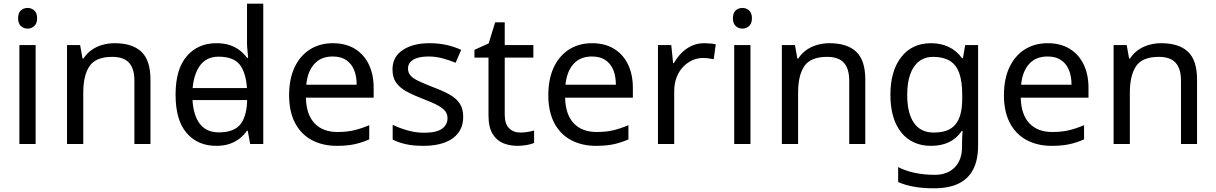

<svg xmlns="http://www.w3.org/2000/svg" viewBox="-20 -780 6585 1040"><path d="M173 -536V0H85V-536ZM130 -737Q150 -737 165.5 -723.5Q181 -710 181 -681Q181 -653 165.5 -639Q150 -625 130 -625Q108 -625 93 -639Q78 -653 78 -681Q78 -710 93 -723.5Q108 -737 130 -737Z M601 -546Q697 -546 746 -499.5Q795 -453 795 -349V0H708V-343Q708 -408 679 -440Q650 -472 588 -472Q499 -472 465 -422Q431 -372 431 -278V0H343V-536H414L427 -463H432Q450 -491 476.5 -509.5Q503 -528 535 -537Q567 -546 601 -546Z M980 -238V-303H1356V-238ZM1151 10Q1051 10 991 -59.5Q931 -129 931 -267Q931 -405 991.5 -475.5Q1052 -546 1152 -546Q1194 -546 1225 -535.5Q1256 -525 1279 -507Q1302 -489 1318 -467H1324Q1323 -480 1320.5 -505.5Q1318 -531 1318 -546V-760H1406V0H1335L1322 -72H1318Q1302 -49 1279 -30.5Q1256 -12 1224.5 -1Q1193 10 1151 10ZM1165 -63Q1250 -63 1284.5 -109.5Q1319 -156 1319 -250V-266Q1319 -366 1286 -419.5Q1253 -473 1164 -473Q1093 -473 1057.5 -416.5Q1022 -360 1022 -265Q1022 -169 1057.5 -116Q1093 -63 1165 -63Z M1783 -546Q1852 -546 1901.5 -516Q1951 -486 1977.5 -431.5Q2004 -377 2004 -304V-251H1637Q1639 -160 1683.5 -112.5Q1728 -65 1808 -65Q1859 -65 1898.5 -74.5Q1938 -84 1980 -102V-25Q1939 -7 1899 1.5Q1859 10 1804 10Q1728 10 1669.5 -21Q1611 -52 1578.5 -113.5Q1546 -175 1546 -264Q1546 -352 1575.5 -415Q1605 -478 1658.5 -512Q1712 -546 1783 -546ZM1782 -474Q1719 -474 1682.5 -433.5Q1646 -393 1639 -321H1912Q1912 -367 1898 -401Q1884 -435 1855.5 -454.5Q1827 -474 1782 -474Z M2489 -148Q2489 -96 2463 -61Q2437 -26 2389 -8Q2341 10 2275 10Q2219 10 2178.5 1Q2138 -8 2107 -24V-104Q2139 -88 2184.5 -74.5Q2230 -61 2277 -61Q2344 -61 2374 -82.5Q2404 -104 2404 -140Q2404 -160 2393 -176Q2382 -192 2353.5 -208Q2325 -224 2272 -244Q2220 -264 2183 -284Q2146 -304 2126 -332Q2106 -360 2106 -404Q2106 -472 2161.5 -509Q2217 -546 2307 -546Q2356 -546 2398.5 -536.5Q2441 -527 2478 -510L2448 -440Q2414 -454 2377 -464Q2340 -474 2301 -474Q2247 -474 2218.5 -456.5Q2190 -439 2190 -409Q2190 -387 2203 -371.5Q2216 -356 2246.5 -341.5Q2277 -327 2328 -307Q2379 -288 2415 -268Q2451 -248 2470 -219.5Q2489 -191 2489 -148Z M2798 -62Q2818 -62 2839 -65.5Q2860 -69 2873 -73V-6Q2859 1 2833 5.5Q2807 10 2783 10Q2741 10 2705.5 -4.5Q2670 -19 2648 -55Q2626 -91 2626 -156V-468H2550V-510L2627 -545L2662 -659H2714V-536H2869V-468H2714V-158Q2714 -109 2737.5 -85.5Q2761 -62 2798 -62Z M3187 -546Q3256 -546 3305.5 -516Q3355 -486 3381.5 -431.5Q3408 -377 3408 -304V-251H3041Q3043 -160 3087.5 -112.5Q3132 -65 3212 -65Q3263 -65 3302.5 -74.5Q3342 -84 3384 -102V-25Q3343 -7 3303 1.5Q3263 10 3208 10Q3132 10 3073.5 -21Q3015 -52 2982.5 -113.5Q2950 -175 2950 -264Q2950 -352 2979.5 -415Q3009 -478 3062.5 -512Q3116 -546 3187 -546ZM3186 -474Q3123 -474 3086.5 -433.5Q3050 -393 3043 -321H3316Q3316 -367 3302 -401Q3288 -435 3259.5 -454.5Q3231 -474 3186 -474Z M3794 -546Q3809 -546 3826.5 -544.5Q3844 -543 3857 -540L3846 -459Q3833 -462 3817.5 -464Q3802 -466 3788 -466Q3757 -466 3729 -453Q3701 -440 3679 -416.5Q3657 -393 3644.5 -360Q3632 -327 3632 -286V0H3544V-536H3616L3626 -438H3630Q3647 -468 3671 -492.5Q3695 -517 3726 -531.5Q3757 -546 3794 -546Z M4045 -536V0H3957V-536ZM4002 -737Q4022 -737 4037.5 -723.5Q4053 -710 4053 -681Q4053 -653 4037.5 -639Q4022 -625 4002 -625Q3980 -625 3965 -639Q3950 -653 3950 -681Q3950 -710 3965 -723.5Q3980 -737 4002 -737Z M4473 -546Q4569 -546 4618 -499.5Q4667 -453 4667 -349V0H4580V-343Q4580 -408 4551 -440Q4522 -472 4460 -472Q4371 -472 4337 -422Q4303 -372 4303 -278V0H4215V-536H4286L4299 -463H4304Q4322 -491 4348.5 -509.5Q4375 -528 4407 -537Q4439 -546 4473 -546Z M5023 -546Q5076 -546 5118.5 -526Q5161 -506 5191 -465H5196L5208 -536H5278V9Q5278 85 5252 136.5Q5226 188 5173 214Q5120 240 5038 240Q4980 240 4931.5 231.5Q4883 223 4845 206V125Q4883 145 4934 156Q4985 167 5043 167Q5112 167 5151.5 126.5Q5191 86 5191 16V-5Q5191 -17 5192 -39.5Q5193 -62 5194 -71H5190Q5162 -30 5120.5 -10Q5079 10 5024 10Q4920 10 4861.5 -63Q4803 -136 4803 -267Q4803 -395 4861.5 -470.5Q4920 -546 5023 -546ZM5035 -472Q4990 -472 4958.5 -448Q4927 -424 4910.5 -378Q4894 -332 4894 -266Q4894 -167 4930.5 -114.5Q4967 -62 5037 -62Q5078 -62 5107 -72.5Q5136 -83 5155 -105.5Q5174 -128 5183 -163Q5192 -198 5192 -246V-267Q5192 -340 5175.5 -385Q5159 -430 5124 -451Q5089 -472 5035 -472Z M5655 -546Q5724 -546 5773.5 -516Q5823 -486 5849.5 -431.5Q5876 -377 5876 -304V-251H5509Q5511 -160 5555.5 -112.5Q5600 -65 5680 -65Q5731 -65 5770.5 -74.5Q5810 -84 5852 -102V-25Q5811 -7 5771 1.5Q5731 10 5676 10Q5600 10 5541.5 -21Q5483 -52 5450.5 -113.5Q5418 -175 5418 -264Q5418 -352 5447.5 -415Q5477 -478 5530.5 -512Q5584 -546 5655 -546ZM5654 -474Q5591 -474 5554.5 -433.5Q5518 -393 5511 -321H5784Q5784 -367 5770 -401Q5756 -435 5727.5 -454.5Q5699 -474 5654 -474Z M6270 -546Q6366 -546 6415 -499.5Q6464 -453 6464 -349V0H6377V-343Q6377 -408 6348 -440Q6319 -472 6257 -472Q6168 -472 6134 -422Q6100 -372 6100 -278V0H6012V-536H6083L6096 -463H6101Q6119 -491 6145.5 -509.5Q6172 -528 6204 -537Q6236 -546 6270 -546Z"/></svg>

Font: lkorean85
Style: Book
Weight: 400
Designer: Jelle Bosma - Monotype Design Team
Foundry: Monotype Imaging Inc.
Version: Version 2.003